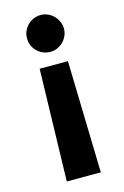

<svg xmlns="http://www.w3.org/2000/svg" viewBox="-112 -589 531 820"><g transform="rotate(-15 153.5 -179.0)"><path d="M78.1 178.7 90.8 -316.4H215.8L228.5 178.7ZM235.4 -455.1Q235.4 -433.1 224.1 -414.6Q212.9 -396 194.1 -385Q175.3 -374 154.3 -374Q131.8 -374 112.8 -385Q93.8 -396 82.8 -414.6Q71.8 -433.1 72.3 -455.1Q71.8 -477.1 82.8 -495.8Q93.8 -514.6 112.8 -525.9Q131.8 -537.1 154.3 -537.1Q175.3 -537.1 194.1 -525.9Q212.9 -514.6 224.1 -495.8Q235.4 -477.1 235.4 -455.1Z"/></g></svg>

Font: WEMIX Pretendard
Style: Bold
Weight: 700
Designer: Base glyphs from Inter by Rasmus Andersson; Hangeul glyphs from Noto Sans CJK(Source Han Sans) by Jang Soo-young and Kan
Foundry: Kil Hyung-jin
Version: Version 1.000